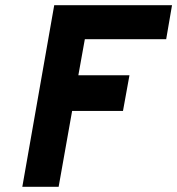

<svg xmlns="http://www.w3.org/2000/svg" viewBox="-20 -720 683 740"><path d="M66 0 189 -700H643L620.5 -569H307L282 -430H479L454 -292.5H258L206 0Z"/></svg>

Font: Overpass ExtraBold
Style: Italic
Weight: 800
Italic angle: -10°
Designer: Delve Withrington, Dave Bailey, Thomas Jockin
Foundry: Delve Fonts LLC
Version: Version 4.000